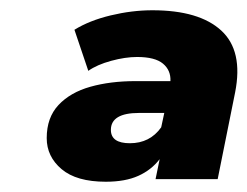

<svg xmlns="http://www.w3.org/2000/svg" viewBox="-20 -771 482 374"><path d="M283 -422 291 -461Q275 -440 249.5 -428.5Q224 -417 186 -417Q129 -417 100 -441.5Q71 -466 71 -502Q71 -542 94 -566.5Q117 -591 156 -602Q195 -613 244 -613H312Q313 -634 297.5 -647Q282 -660 247 -660Q224 -660 196.5 -652.5Q169 -645 152 -633L125 -713Q154 -731 195.5 -741Q237 -751 277 -751Q368 -751 411 -711.5Q454 -672 438 -591L404 -422ZM294 -523 300 -551H251Q196 -551 196 -518Q196 -492 233 -492Q272 -492 294 -523Z"/></svg>

Font: Montserrat ExtraBold
Style: Italic
Weight: 800
Italic angle: -11.3°
Designer: Julieta Ulanovsky
Foundry: Julieta Ulanovsky
Version: Version 9.000; ttfautohint (v1.8.4.7-5d5b)